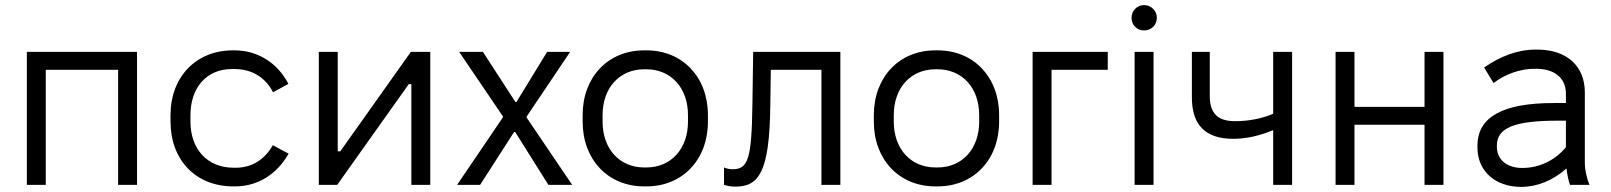

<svg xmlns="http://www.w3.org/2000/svg" viewBox="-20 -723 6300 751"><path d="M85 0H159V-450H442V0H516V-520H85Z M892 6H900C987 6 1062 -40 1109 -122L1047 -155C1015 -98 964 -67 903 -67H893C792 -67 725 -139 725 -247V-273C725 -381 789 -453 887 -453H897C964 -453 1018 -421 1048 -362L1108 -395C1065 -478 987 -526 898 -526H890C748 -526 647 -423 647 -273V-247C647 -97 746 6 892 6Z M1227 0H1299L1579 -394H1589V0H1663V-520H1587L1311 -131H1301V-520H1227Z M1768 0H1858L1991 -207H1995L2125 0H2218L2040 -263V-267L2210 -520H2120L2000 -324H1996L1869 -520H1776L1947 -268V-264Z M2499 6H2509C2650 6 2749 -99 2749 -247V-273C2749 -421 2650 -526 2509 -526H2499C2358 -526 2259 -421 2259 -273V-247C2259 -99 2358 6 2499 6ZM2500 -68C2402 -68 2337 -142 2337 -247V-273C2337 -379 2403 -452 2500 -452H2508C2605 -452 2671 -379 2671 -273V-247C2671 -142 2606 -68 2508 -68Z M2856 7C2947 7 2990 -47 2993 -309L2995 -450H3193V0H3267V-520H2926L2923 -313C2920 -105 2907 -61 2846 -61C2835 -61 2823 -63 2812 -68V0C2825 4 2839 7 2856 7Z M3638 6H3648C3789 6 3888 -99 3888 -247V-273C3888 -421 3789 -526 3648 -526H3638C3497 -526 3398 -421 3398 -273V-247C3398 -99 3497 6 3638 6ZM3639 -68C3541 -68 3476 -142 3476 -247V-273C3476 -379 3542 -452 3639 -452H3647C3744 -452 3810 -379 3810 -273V-247C3810 -142 3745 -68 3647 -68Z M4019 0H4093V-450H4313V-520H4019Z M4455 -604C4483 -604 4505 -625 4505 -653C4505 -681 4483 -703 4455 -703C4427 -703 4406 -681 4406 -653C4406 -625 4427 -604 4455 -604ZM4418 0H4492V-520H4418Z M4960 0H5034V-520H4960V-278C4916 -259 4863 -249 4811 -249C4743 -249 4712 -280 4712 -347V-520H4642V-342C4642 -236 4693 -180 4804 -180C4856 -180 4910 -193 4960 -214Z M5204 0H5278V-235H5552V0H5626V-520H5552V-305H5278V-520H5204Z M5930 8C5993 8 6054 -17 6107 -64C6110 -42 6115 -15 6121 0H6197C6188 -22 6179 -57 6179 -85V-362C6179 -464 6109 -529 5993 -529H5987C5914 -529 5848 -502 5785 -459L5822 -398C5866 -433 5927 -454 5982 -454H5988C6062 -454 6105 -417 6105 -356V-320H6057C5857 -320 5759 -265 5759 -153V-146C5759 -53 5829 8 5930 8ZM5934 -66C5875 -66 5835 -98 5835 -149V-154C5835 -223 5904 -251 6072 -251H6105V-147C6064 -98 6004 -66 5934 -66Z"/></svg>

Font: Fixel Text Regular
Style: Regular
Weight: 400
Width: 4
Designer: AlfaBravo + MacPaw
Foundry: Kyrylo Tkachov, Marchela Mozhyna, Serhii Makarenko, Maria Weinstein, Zakhar Kryvoshyya
Version: Version 1.211